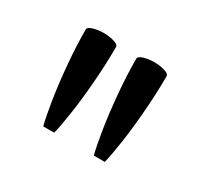

<svg xmlns="http://www.w3.org/2000/svg" viewBox="-67 -798 433 411"><g transform="rotate(30 150.0 -593.0)"><path d="M102 -474H75Q70 -493 64 -530.5Q58 -568 54 -613.5Q50 -659 50 -699Q50 -705 62 -708.5Q74 -712 87 -712Q101 -712 113 -708.5Q125 -705 125 -699Q125 -659 121.5 -613.5Q118 -568 112.5 -530.5Q107 -493 102 -474ZM227 -474H200Q195 -493 189 -530.5Q183 -568 179 -613.5Q175 -659 175 -699Q175 -705 187 -708.5Q199 -712 212 -712Q226 -712 238 -708.5Q250 -705 250 -699Q250 -659 246.5 -613.5Q243 -568 237.5 -530.5Q232 -493 227 -474Z"/></g></svg>

Font: Mate SC
Style: Regular
Weight: 400
Designer: Eduardo Rodriguez Tunni
Foundry: Eduardo Rodriguez Tunni
Version: Version 1.003; ttfautohint (v1.8.4.7-5d5b);gftools[0.9.24]